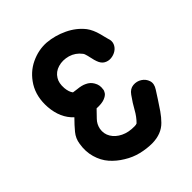

<svg xmlns="http://www.w3.org/2000/svg" viewBox="-224 -930 1063 1063"><g transform="rotate(-45 308.0 -398.0)"><path d="M343 7Q416 6 459 -38Q480 -59 499.5 -87Q519 -115 536.5 -142.5Q554 -170 567 -190Q586 -219 578 -244Q570 -269 547.5 -283.5Q525 -298 497.5 -295.5Q470 -293 451 -266Q423 -227 404.5 -193Q386 -159 359 -132H357Q356 -131 352 -130Q347 -129 341 -129Q294 -128 259 -145Q224 -162 206.5 -191Q189 -220 195 -255Q201 -285 222 -306.5Q243 -328 262 -348Q301 -346 323 -354.5Q345 -363 353.5 -375.5Q362 -388 362 -398Q367 -427 352 -452Q339 -475 314 -486Q294 -496 261 -499Q234 -502 232 -503Q218 -521 215 -554Q212 -595 228 -620Q246 -650 281.5 -660.5Q317 -671 357 -660Q397 -648 422 -615Q428 -608 432 -591L434 -583Q435 -579 436 -574Q437 -569 438 -566Q442 -546 447 -533Q456 -507 474.5 -496.5Q493 -486 514.5 -488Q536 -490 554 -501.5Q572 -513 580 -532.5Q588 -552 579 -576Q577 -583 574 -595Q567 -622 567 -623Q555 -668 534 -696Q498 -742 441 -769Q384 -796 324 -801Q263 -805 204 -777Q145 -749 108 -690Q70 -628 76 -544Q83 -453 140 -400Q109 -369 85.5 -340.5Q62 -312 57 -276Q48 -223 61.5 -176Q75 -129 104 -96Q133 -63 173 -39Q213 -14 257 -3.5Q301 7 343 7Z"/></g></svg>

Font: Balsamiq Sans
Style: Bold
Weight: 700
Designer: Michael Angeles
Foundry: Balsamiq SRL
Version: Version 1.020; ttfautohint (v1.8.4.7-5d5b);gftools[0.9.26]